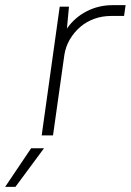

<svg xmlns="http://www.w3.org/2000/svg" viewBox="-99 -526 508 746"><path d="M133 -500H169L161 -415Q191 -458 237.5 -482Q284 -506 339 -506H389L383 -464H333Q298 -464 267.5 -453Q237 -442 213 -421.5Q189 -401 172.5 -373Q156 -345 151 -312L107 0H63ZM22 50H72L-39 200H-79Z"/></svg>

Font: Retni Sans Light
Style: Italic
Weight: 300
Italic angle: -8°
Designer: Vitaly Kuzmin
Foundry: ParaType Ltd.
Version: Version 1.00;June 10, 2019;FontCreator 11.5.0.2425 64-bit; t